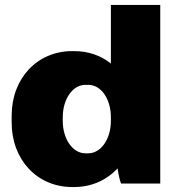

<svg xmlns="http://www.w3.org/2000/svg" viewBox="-20 -740 718 774"><path d="M271 14H279C349 14 410 -14 454 -61C457 -40 462 -15 468 0H626V-720H427V-484C387 -516 336 -534 279 -534H271C130 -534 27 -424 27 -274V-246C27 -96 130 14 271 14ZM324 -122C274 -122 233 -178 233 -253V-267C233 -342 274 -398 324 -398H336C387 -398 427 -342 427 -267V-253C427 -178 386 -122 336 -122Z"/></svg>

Font: Fixel Display Black
Style: Regular
Weight: 900
Designer: AlfaBravo + MacPaw
Foundry: Kyrylo Tkachov, Marchela Mozhyna, Serhii Makarenko, Maria Weinstein, Zakhar Kryvoshyya
Version: Version 1.211